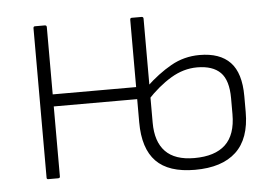

<svg xmlns="http://www.w3.org/2000/svg" viewBox="-42 -537 868 603"><g transform="rotate(-5 392.5 -235.5)"><path d="M88 0Q83 0 83 -5V-476Q83 -482 88 -482H119Q125 -482 125 -476V-264H391V-226H125V-5Q125 0 119 0ZM550 11Q467 11 427.5 -29.5Q388 -70 388 -153V-476Q388 -482 393 -482H424Q430 -482 430 -476V-148Q430 -88 460 -57Q490 -26 551 -26Q616 -26 649 -57Q682 -88 682 -153V-203Q682 -260 657.5 -284.5Q633 -309 584 -309Q541 -309 501 -285Q461 -261 423 -220V-262Q463 -300 504.5 -323.5Q546 -347 595 -347Q659 -347 691.5 -313Q724 -279 724 -206V-156Q724 -72 679.5 -30.5Q635 11 550 11Z"/></g></svg>

Font: Sofia Sans Semi Condensed ExtraLight
Style: Regular
Weight: 250
Version: Version 4.100